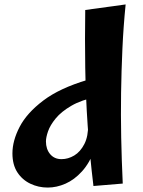

<svg xmlns="http://www.w3.org/2000/svg" viewBox="-20 -831 643 865"><path d="M533 -4 401 7Q384 -133 375 -265Q366 -397 364 -527Q362 -657 364 -786L546 -811Q536 -711 531.5 -611.5Q527 -512 525.5 -413Q524 -314 526 -212.5Q528 -111 533 -4ZM195 14Q153 14 116.5 -3.5Q80 -21 58 -55Q36 -89 36 -140Q36 -197 68.5 -259.5Q101 -322 175 -378Q249 -434 374 -471L417 -395Q347 -381 301.5 -354.5Q256 -328 231 -297.5Q206 -267 196.5 -239.5Q187 -212 187 -194Q187 -159 206 -136.5Q225 -114 257 -114Q287 -114 314.5 -130.5Q342 -147 360 -182Q378 -217 377 -271L436 -309Q430 -220 407 -158.5Q384 -97 349.5 -59Q315 -21 275 -3.5Q235 14 195 14Z"/></svg>

Font: Marhey Light Medium
Style: Regular
Weight: 500
Version: Version 1.000